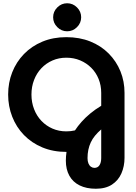

<svg xmlns="http://www.w3.org/2000/svg" viewBox="-20 -940 834 1178"><path d="M568 218Q510 218 468.5 197.5Q427 177 405.5 138Q384 99 384 46Q384 33 385 19.5Q386 6 388 -8Q306 -8 240 -35.5Q174 -63 127 -111.5Q80 -160 55 -224Q30 -288 30 -360Q30 -433 55 -496.5Q80 -560 127 -608.5Q174 -657 240 -684.5Q306 -712 387 -712Q468 -712 534 -685.5Q600 -659 647 -611.5Q694 -564 719 -502.5Q744 -441 744 -370V28Q744 80 725 123.5Q706 167 667 192.5Q628 218 568 218ZM559 90Q580 90 590.5 73.5Q601 57 601 30V-146Q579 -127 563 -107.5Q547 -88 537 -66.5Q527 -45 522 -21Q517 3 517 30Q517 49 522.5 62.5Q528 76 538 83Q548 90 559 90ZM387 -134Q401 -134 414 -135.5Q427 -137 440 -140Q457 -166 480 -192Q503 -218 533 -243Q563 -268 601 -291V-370Q601 -416 585 -455.5Q569 -495 540 -524Q511 -553 472 -569.5Q433 -586 387 -586Q341 -586 302 -569Q263 -552 234 -521.5Q205 -491 189 -449.5Q173 -408 173 -360Q173 -312 189 -270.5Q205 -229 234 -198.5Q263 -168 302 -151Q341 -134 387 -134ZM392 -748Q357 -748 331.5 -773.5Q306 -799 306 -834Q306 -869 331.5 -894.5Q357 -920 392 -920Q427 -920 452.5 -894.5Q478 -869 478 -834Q478 -799 452.5 -773.5Q427 -748 392 -748Z"/></svg>

Font: MuseoModerno Thin SemiBold
Style: Regular
Weight: 600
Version: Version 1.003